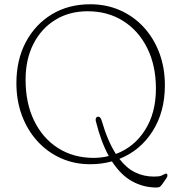

<svg xmlns="http://www.w3.org/2000/svg" viewBox="-20 -734 830 878"><path d="M392.5 -714.5Q467 -714.5 529.5 -686.8Q592 -659 637.8 -609Q683.5 -559 708.8 -491.5Q734 -424 734 -344Q734 -222 677.5 -133.5Q621 -45 526 -7.5Q558.5 35 598 54.2Q637.5 73.5 684 73.5Q707.5 73.5 717.2 69.5Q727 65.5 736 60.5Q740 59 742.8 60.8Q745.5 62.5 745.5 66.5Q745.5 69 745 72.5Q744.5 76 741 81L723.5 106Q717 115.5 711.8 119.5Q706.5 123.5 695 123.5Q636 123.5 584.2 95Q532.5 66.5 492 4Q444.5 17 392.5 17Q319.5 17 258 -10.8Q196.5 -38.5 151 -88.5Q105.5 -138.5 80.2 -206.2Q55 -274 55 -354Q55 -460.5 98.2 -541.8Q141.5 -623 217.5 -668.8Q293.5 -714.5 392.5 -714.5ZM418.5 -179Q416 -189 419.5 -194.8Q423 -200.5 429 -200.5Q440 -200.5 445 -182Q472.5 -88 510 -30Q593.5 -61 643.2 -139.2Q693 -217.5 693 -328.5Q693 -434.5 653.2 -514.2Q613.5 -594 543.2 -638.2Q473 -682.5 380.5 -682.5Q297 -682.5 233 -643.2Q169 -604 133 -533.5Q97 -463 97 -369.5Q97 -262 136.2 -181.8Q175.5 -101.5 245.2 -57Q315 -12.5 407 -12Q444 -12 477.5 -20.5Q460 -52 445.2 -91.5Q430.5 -131 418.5 -179Z"/></svg>

Font: Fraunces 9pt S050 Thin
Style: Regular
Weight: 100
Version: Version 1.000; ttfautohint (v1.8.3)